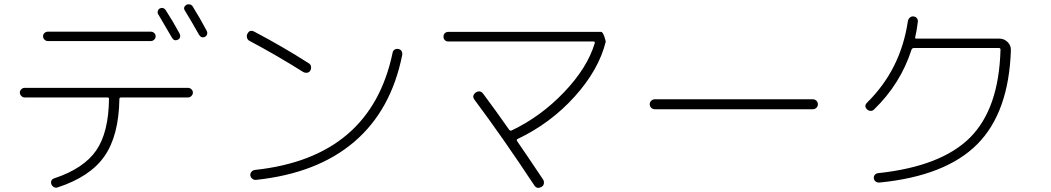

<svg xmlns="http://www.w3.org/2000/svg" viewBox="-20 -860 5040 921"><path d="M746.1 -819.3Q753.9 -823.2 761.7 -821.3Q769.5 -819.3 775.4 -810.5Q809.6 -757.8 841.8 -698.2Q845.7 -690.4 843.8 -682.1Q841.8 -673.8 834 -669.9Q816.4 -661.1 805.7 -677.7Q778.3 -724.6 739.3 -791Q734.4 -797.9 736.8 -806.6Q739.3 -815.4 746.1 -819.3ZM904.3 -829.1Q941.4 -769.5 971.7 -711.9Q975.6 -704.1 973.6 -696.3Q971.7 -688.5 963.9 -683.6Q946.3 -674.8 934.6 -693.4Q901.4 -752.9 867.2 -808.6Q856.4 -825.2 874 -836.9Q881.8 -840.8 890.6 -838.9Q899.4 -836.9 904.3 -829.1ZM209 -708H704.1Q712.9 -708 719.7 -701.7Q726.6 -695.3 726.6 -686Q726.6 -676.8 719.7 -669.9Q712.9 -663.1 704.1 -663.1H209Q200.2 -663.1 193.4 -669.9Q186.5 -676.8 186.5 -686Q186.5 -695.3 193.4 -701.7Q200.2 -708 209 -708ZM97.7 -392.6Q88.9 -392.6 82 -399.9Q75.2 -407.2 75.2 -416Q75.2 -424.8 82 -431.6Q88.9 -438.5 97.7 -438.5H882.8Q891.6 -438.5 898.4 -431.6Q905.3 -424.8 905.3 -416Q905.3 -407.2 898.4 -399.9Q891.6 -392.6 882.8 -392.6H561.5Q552.7 -392.6 552.7 -384.8Q549.8 -209 481 -110.4Q412.1 -11.7 255.9 39.1Q247.1 42 238.8 37.6Q230.5 33.2 226.6 24.4Q219.7 2 241.2 -4.9Q381.8 -51.8 441.4 -138.2Q501 -224.6 502.9 -385.7Q502.9 -392.6 495.1 -392.6Z M1176.8 -664.1Q1168 -668 1165 -678.7Q1162.1 -689.5 1167 -698.2Q1177.7 -719.7 1200.2 -708Q1338.9 -634.8 1460.9 -556.6Q1469.7 -551.8 1471.7 -541.5Q1473.6 -531.2 1468.8 -522Q1463.9 -512.7 1453.6 -511.2Q1443.4 -509.8 1434.6 -514.6Q1310.5 -592.8 1176.8 -664.1ZM1909.2 -595.7Q1856.4 -331.1 1679.2 -179.7Q1502 -28.3 1208 2.9Q1198.2 3.9 1190.4 -2.4Q1182.6 -8.8 1180.7 -18.6Q1179.7 -28.3 1186.5 -36.1Q1193.4 -43.9 1203.1 -44.9Q1758.8 -104.5 1863.3 -607.4Q1865.2 -617.2 1873 -622.1Q1880.9 -627 1891.1 -625Q1901.4 -623 1906.2 -614.7Q1911.1 -606.4 1909.2 -595.7Z M2129.9 -661.1Q2120.1 -661.1 2113.8 -667.5Q2107.4 -673.8 2107.4 -684.1Q2107.4 -694.3 2113.8 -700.7Q2120.1 -707 2129.9 -707H2863.3Q2869.1 -707 2874.5 -695.3Q2879.9 -683.6 2882.8 -671.9L2885.7 -661.1V-660.2Q2852.5 -525.4 2736.8 -397Q2621.1 -268.6 2462.9 -193.4Q2456.1 -190.4 2460.9 -182.6Q2518.6 -98.6 2585 1Q2590.8 9.8 2588.9 20.5Q2586.9 31.2 2578.1 36.1Q2555.7 48.8 2543 29.3Q2393.6 -197.3 2255.9 -381.8Q2242.2 -400.4 2261.7 -416Q2283.2 -429.7 2297.9 -410.2Q2358.4 -329.1 2421.9 -238.3Q2427.7 -230.5 2434.6 -234.4Q2574.2 -300.8 2686 -418Q2797.9 -535.2 2833 -653.3Q2835 -661.1 2826.2 -661.1Z M3121.1 -335.9Q3111.3 -335.9 3104 -342.8Q3096.7 -349.6 3096.7 -359.9Q3096.7 -370.1 3104 -377Q3111.3 -383.8 3121.1 -383.8H3878.9Q3888.7 -383.8 3896 -377Q3903.3 -370.1 3903.3 -359.9Q3903.3 -349.6 3896 -342.8Q3888.7 -335.9 3878.9 -335.9Z M4172.9 -335Q4166 -328.1 4156.7 -328.1Q4147.5 -328.1 4139.6 -335Q4123 -350.6 4138.7 -367.2Q4300.8 -526.4 4335 -758.8Q4336.9 -768.6 4344.2 -775.4Q4351.6 -782.2 4361.8 -781.2Q4372.1 -780.3 4377.9 -772.9Q4383.8 -765.6 4382.8 -755.9Q4377.9 -713.9 4370.1 -681.6Q4368.2 -674.8 4376 -674.8H4773.4Q4796.9 -674.8 4813.5 -658.2Q4830.1 -641.6 4829.1 -619.1Q4819.3 -320.3 4667.5 -168Q4515.6 -15.6 4199.2 15.6Q4189.5 16.6 4181.2 11.2Q4172.9 5.9 4171.9 -3.9Q4169.9 -12.7 4175.8 -20.5Q4181.6 -28.3 4191.4 -29.3Q4494.1 -61.5 4632.8 -199.7Q4771.5 -337.9 4779.3 -621.1Q4779.3 -629.9 4771.5 -629.9H4364.3Q4356.4 -629.9 4352.5 -622.1Q4299.8 -458 4172.9 -335Z"/></svg>

Font: Rounded-X Mgen+ 1mn light
Style: Regular
Weight: 200
Designer: [Source Han Sans]
Ryoko NISHIZUKA  (kana & ideographs); Paul D. Hunt (Latin, Greek & Cyrillic); Wenlong ZHANG  (bopomofo
Version: Version 1.059.20150602